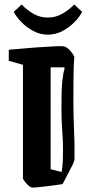

<svg xmlns="http://www.w3.org/2000/svg" viewBox="-20 -823 417 853"><path d="M270 -615Q284 -608 295 -594.5Q306 -581 310 -571Q307 -529 306.5 -474.5Q306 -420 306 -376Q306 -309 309 -246Q312 -183 311 -117Q311 -108 302.5 -90.5Q294 -73 283 -53L258 -5Q244 -3 222.5 0Q201 3 179 5.5Q157 8 141 9.5Q125 11 122 10Q115 9 106 1Q97 -7 90 -16.5Q83 -26 82 -30V-535L19 -553V-602Q82 -608 137 -612Q192 -616 227.5 -617.5Q263 -619 270 -615ZM205 -71 254 -59Q258 -83 259 -107.5Q260 -132 260 -157Q260 -198 256.5 -243Q253 -288 253 -340Q253 -368 253.5 -401Q254 -434 257 -465Q260 -496 267 -518L265 -524H205ZM192 -669Q158 -669 127.5 -685.5Q97 -702 74.5 -725.5Q52 -749 41 -770L76 -803Q100 -778 129 -761.5Q158 -745 192 -745Q227 -745 256 -761.5Q285 -778 310 -803L345 -770Q334 -749 311.5 -725.5Q289 -702 258 -685.5Q227 -669 192 -669Z"/></svg>

Font: Grenze Gotisch SemiBold
Style: Regular
Weight: 600
Designer: Renata Polastri
Foundry: Omnibus-Type
Version: Version 1.001